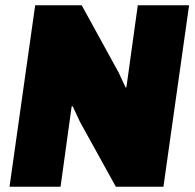

<svg xmlns="http://www.w3.org/2000/svg" viewBox="-20 -706 736 726"><path d="M16 0 113 -686H289L429 -431L455 -375L458 -376L501 -686H695L598 0H418L282 -246L255 -304H251L209 0Z"/></svg>

Font: Chivo Medium Black
Style: Italic
Weight: 900
Italic angle: -8.05°
Version: Version 2.002